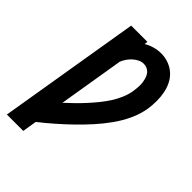

<svg xmlns="http://www.w3.org/2000/svg" viewBox="-218 -839 936 936"><g transform="rotate(45 250.0 -371.5)"><path d="M7 0 129 -735H241L239 -718Q259 -730 282 -736.5Q305 -743 328 -743Q355 -743 380 -734Q405 -725 424.5 -707.5Q444 -690 455.5 -666.5Q467 -643 472 -617Q477 -591 477 -563Q477 -535 473 -508Q466 -464 446.5 -421.5Q427 -379 399.5 -340.5Q372 -302 340.5 -267Q309 -232 275 -199Q241 -166 205 -134.5Q169 -103 132 -74L120 0ZM158 -232Q181 -253 202.5 -274Q224 -295 244.5 -317.5Q265 -340 284 -363.5Q303 -387 319 -412Q335 -437 346.5 -464.5Q358 -492 362 -520Q364 -534 365 -548Q366 -562 364.5 -575Q363 -588 359.5 -601Q356 -614 348.5 -624.5Q341 -635 329.5 -641Q318 -647 304 -647Q289 -647 275 -640Q261 -633 249.5 -622.5Q238 -612 229 -599Q220 -586 214 -571Z"/></g></svg>

Font: Iosevka Slab Oblique
Style: Bold
Weight: 700
Italic angle: -9°
Monospace: yes
Designer: Belleve Invis
Foundry: Belleve Invis
Version: Version 11.1.1; ttfautohint (v1.8.3)